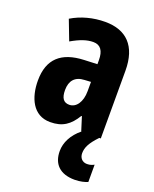

<svg xmlns="http://www.w3.org/2000/svg" viewBox="-148 -644 776 968"><g transform="rotate(20 240.0 -159.5)"><path d="M363 102C363 72 376 44 418 0H426V-363C426 -496 360 -560 247 -560C182 -560 119 -543 68 -512L109 -405C156 -432 191 -444 225 -444C264 -444 282 -417 282 -368V-346L211 -343C92 -338 28 -283 28 -166C28 -76 64 10 157 10C223 10 261 -17 295 -73H298L321 0H323C276 38 253 85 253 130C253 198 292 241 373 241C403 241 427 234 442 228V135C432 140 422 145 404 145C378 145 363 126 363 102ZM248 -249 282 -251V-201C282 -143 255 -105 218 -105C188 -105 173 -124 173 -168C173 -218 198 -247 248 -249Z"/></g></svg>

Font: Noto Sans Kannada ExtraCondensed ExtraBold
Style: Regular
Weight: 800
Width: 2
Designer: Jelle Bosma - Monotype Design Team
Foundry: Monotype Imaging Inc.
Version: Version 2.005